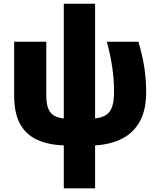

<svg xmlns="http://www.w3.org/2000/svg" viewBox="-20 -779 857 1039"><path d="M494.6 -758.8V-138.2Q531.2 -142.6 553.7 -156.7Q576.2 -170.9 586.7 -201.2Q597.2 -231.4 597.2 -283.2Q597.2 -347.7 587.4 -415Q577.6 -482.4 558.1 -553.2H729Q752.4 -473.1 761.7 -409.2Q771 -345.2 771 -279.8Q771 -184.6 736.8 -122.3Q702.6 -60.1 640.6 -28.6Q578.6 2.9 494.6 7.8V240.2H325.2V7.8Q241.7 4.9 181.4 -22.5Q121.1 -49.8 88.9 -107.9Q56.6 -166 56.6 -262.2V-553.2H230.5V-263.2Q230.5 -218.8 240.7 -192.4Q251 -166 272 -153.6Q293 -141.1 325.2 -138.2V-758.8Z"/></svg>

Font: Open Sans SemiCondensed ExtraBold
Style: Regular
Weight: 800
Width: 4
Designer: Monotype Design Team
Foundry: Monotype Imaging Inc.
Version: Version 3.000